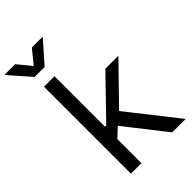

<svg xmlns="http://www.w3.org/2000/svg" viewBox="-312 -1039 1136 1136"><g transform="rotate(-45 256.0 -471.0)"><path d="M159.7 -196.3V-305.2H175.8L409.2 -545.9H518.1L265.6 -286.6H255.9ZM77.1 0V-727.5H165V0ZM422.4 0 213.4 -267.1 275.9 -329.1 535.2 0ZM50.8 -942.4 121.1 -856.9 190.4 -942.4H277.8V-938L162.6 -807.6H79.1L-35.6 -938V-942.4Z"/></g></svg>

Font: Atlassian Sans
Style: Regular
Weight: 400
Designer: Rasmus Andersson
Foundry: Modifications by Atlassian Pty Ltd, manufactured by rsms
Version: Version 4.001;git-9221beed3